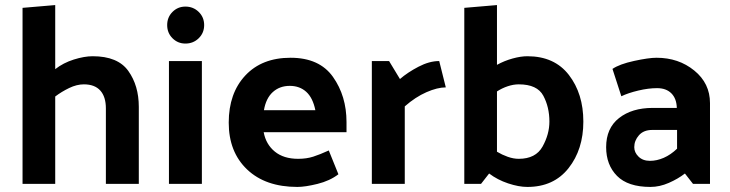

<svg xmlns="http://www.w3.org/2000/svg" viewBox="-20 -726 2881 758"><path d="M198 -453Q230 -478 271.5 -491Q313 -504 346 -504Q445 -504 486.5 -446Q528 -388 528 -304V0H398V-298Q398 -344 376 -368.5Q354 -393 311 -393Q283 -393 253 -378.5Q223 -364 198 -345V0H69V-695L198 -706Z M712 -700Q743 -700 764.5 -679Q786 -658 786 -627Q786 -596 764.5 -575Q743 -554 712 -554Q682 -554 661 -575Q640 -596 640 -627Q640 -658 661 -679Q682 -700 712 -700ZM777 -485V0H647V-485Z M1154 12Q1028 12 955.5 -57Q883 -126 883 -242Q883 -358 948.5 -428Q1014 -498 1127 -498Q1241 -498 1294.5 -422.5Q1348 -347 1348 -244V-204H1021Q1030 -156 1065 -127.5Q1100 -99 1157 -99Q1190 -99 1216.5 -107.5Q1243 -116 1278 -132L1316 -38Q1282 -12 1233.5 0Q1185 12 1154 12ZM1225 -291Q1215 -340 1189 -363.5Q1163 -387 1124 -387Q1084 -387 1057 -362.5Q1030 -338 1022 -291Z M1714 -485 1740 -381Q1707 -381 1663.5 -362Q1620 -343 1578 -306V0H1448V-485H1516L1559 -414Q1589 -440 1632 -462.5Q1675 -485 1714 -485Z M1942 -706V-470Q1971 -486 2003.5 -495Q2036 -504 2062 -504Q2169 -504 2226 -430Q2283 -356 2283 -246Q2283 -136 2224.5 -62Q2166 12 2062 12Q2028 12 1986 -2Q1944 -16 1911 -41L1879 0H1813V-695ZM2028 -99Q2095 -99 2122 -147.5Q2149 -196 2149 -246Q2149 -303 2125 -348Q2101 -393 2028 -393Q2007 -393 1984.5 -385.5Q1962 -378 1942 -365V-127Q1962 -115 1984.5 -107Q2007 -99 2028 -99Z M2484 -145Q2484 -124 2501 -107.5Q2518 -91 2546 -91Q2573 -91 2600.5 -103Q2628 -115 2653 -139V-213H2555Q2521 -213 2502.5 -192Q2484 -171 2484 -145ZM2548 12Q2459 12 2416 -31.5Q2373 -75 2373 -145Q2373 -220 2424 -260Q2475 -300 2557 -300H2652Q2651 -337 2630.5 -357.5Q2610 -378 2574 -378Q2540 -378 2500 -368.5Q2460 -359 2433 -346L2398 -454Q2426 -473 2483.5 -485.5Q2541 -498 2572 -498Q2659 -498 2721 -447.5Q2783 -397 2783 -319V0H2716L2684 -41Q2657 -20 2620.5 -4Q2584 12 2548 12Z"/></svg>

Font: Palanquin Dark
Style: Regular
Weight: 400
Designer: Pria Ravichandran
Version: Version 1.001